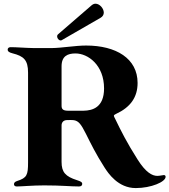

<svg xmlns="http://www.w3.org/2000/svg" viewBox="-20 -982 897 1017"><path d="M698.9 14.2C780.5 14.2 857.2 -18.5 857.2 -45.5C857.2 -49.7 855.1 -54.7 848 -54.7C841.6 -54.7 827.4 -50.4 813.2 -50.4C786.2 -50.4 752.1 -68.5 708.8 -137.1C650.6 -229 622.9 -284.8 589.5 -353.7C586.3 -360.4 583.1 -365.4 583.1 -368.6C583.1 -372.9 588.8 -375.7 594.5 -378.6C670.8 -413.7 708.8 -467 708.8 -542.6C708.8 -672.6 594.5 -740.8 436.1 -740.8C379.3 -740.8 309.3 -728 252.5 -727.3H161.9C113.6 -728 68.5 -732.2 36.9 -732.2C25.6 -732.2 20.6 -726.6 20.6 -718.8C20.6 -710.6 26.6 -704.5 46.2 -699.6C105.5 -684.7 128.6 -664.4 128.6 -597.3V-122.2C128.6 -55.4 122.9 -39.8 71 -23.4C59.7 -19.9 54 -14.2 54 -6.4C54 0.7 58.9 5.7 68.9 5.7C93.8 5.7 152 0 213.8 0C308.2 0 353 5.7 398.4 5.7C409.8 5.7 415.5 0.4 415.5 -7.8C415.5 -17 408 -21.3 387.8 -27.7C326.7 -47.2 306.1 -70 306.1 -124.3V-317.5C306.1 -333.1 315.3 -345.2 333.8 -345.9C344.5 -346.2 361.5 -346.9 372.2 -345.2C396.3 -340.9 409.4 -324.6 435.4 -272.7C462 -219.5 487.9 -166.2 533.4 -95.2C553.3 -63.9 605.8 14.2 698.9 14.2ZM282.7 -788.4C282.7 -778.4 291.9 -767.8 301.8 -767.8C304 -767.8 306.1 -768.5 308.2 -769.9L512.8 -887.8C524.5 -894.5 529.5 -904.5 529.8 -914.8C529.8 -937.5 507.8 -962.4 485.8 -962.4C478.7 -962.4 472.3 -959.5 465.9 -954.5L288.4 -801.1C284.1 -797.6 282.3 -793 282.7 -788.4ZM306.1 -421.2V-630.7C306.1 -685.4 338.8 -698.9 380 -698.9C446 -698.9 531.2 -637.8 531.2 -513.5C531.2 -412.6 469.5 -396.3 423.3 -395.6C394.9 -395.2 366.5 -395.2 338.1 -395.6C315.3 -396 306.1 -403.4 306.1 -421.2Z"/></svg>

Font: Margiela Serif
Style: Bold
Weight: 700
Designer: Andreas Faust, Stefan Endress
Version: Version 1.002;FEAKit 1.0